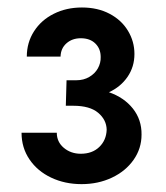

<svg xmlns="http://www.w3.org/2000/svg" viewBox="-20 -916 432 500"><path d="M36.1 -570.3H127.9Q127.9 -546.4 146.2 -531Q164.6 -515.6 190.4 -515.6Q220.2 -515.6 238.5 -533.2Q256.8 -550.8 257.8 -578.1Q257.3 -604 235.6 -622.3Q213.9 -640.6 170.9 -640.6H151.4L153.3 -707H178.7Q197.8 -707 212.4 -715.6Q227.1 -724.1 234.9 -738Q242.7 -752 242.2 -767.6Q242.2 -789.1 228.3 -802.7Q214.4 -816.4 190.4 -816.4Q168 -816.4 153.1 -803.2Q138.2 -790 137.7 -768.6H49.8Q49.8 -805.2 68.6 -834.5Q87.4 -863.8 120.1 -880.1Q152.8 -896.5 193.4 -896.5Q234.4 -896.5 265.4 -880.1Q296.4 -863.8 313.2 -835.9Q330.1 -808.1 330.1 -775.4Q330.1 -742.2 312.3 -716.1Q294.4 -689.9 263.7 -675.8Q303.2 -662.1 326.2 -633.1Q349.1 -604 348.6 -565.4Q348.6 -529.3 327.9 -499.8Q307.1 -470.2 271.5 -453.4Q235.8 -436.5 192.4 -436.5Q148.9 -436.5 113.3 -453.4Q77.6 -470.2 56.9 -500.7Q36.1 -531.2 36.1 -570.3Z"/></svg>

Font: Reddit Sans Fudge SemiBold
Style: Regular
Weight: 600
Designer: Stephen Hutchings
Foundry: Reddit
Version: Version 1.011